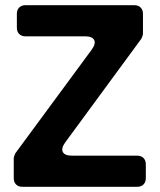

<svg xmlns="http://www.w3.org/2000/svg" viewBox="-20 -720 615 740"><path d="M33 -33V-109Q33 -114 35 -119Q37 -124 39 -129L333 -528Q350 -551 343 -565.5Q336 -580 307 -580H78Q63 -580 54 -589Q45 -598 45 -613V-667Q45 -682 54 -691Q63 -700 78 -700H498Q513 -700 522 -691Q531 -682 531 -667V-591Q531 -586 529 -581Q527 -576 525 -571L232 -172Q215 -149 222 -134.5Q229 -120 258 -120H509Q524 -120 533 -111Q542 -102 542 -87V-33Q542 -18 533 -9Q524 0 509 0H66Q51 0 42 -9Q33 -18 33 -33Z"/></svg>

Font: Tsunagi Gothic Black
Style: Regular
Weight: 900
Designer: Yoshimichi Ohira
Foundry: Positype
Version: Version 1.001